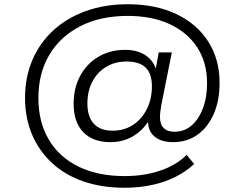

<svg xmlns="http://www.w3.org/2000/svg" viewBox="-20 -733 1134 905"><path d="M567 152Q461 152 374.5 122.5Q288 93 226.5 36.5Q165 -20 131.5 -98Q98 -176 98 -271Q98 -370 133 -451Q168 -532 232 -590.5Q296 -649 385 -681Q474 -713 582 -713Q714 -713 811.5 -666.5Q909 -620 962 -536.5Q1015 -453 1015 -342Q1015 -259 987.5 -196Q960 -133 911 -98Q862 -63 796 -63Q741 -63 710 -88Q679 -113 678 -158L676 -156Q647 -113 602 -88Q557 -63 500 -63Q418 -63 372.5 -110Q327 -157 327 -244Q327 -318 358 -375.5Q389 -433 444 -465.5Q499 -498 570 -498Q624 -498 661 -475.5Q698 -453 713 -413H715L728 -486H790L741 -241Q737 -218 735.5 -205.5Q734 -193 734 -183Q734 -147 751.5 -129.5Q769 -112 802 -112Q849 -112 883 -141.5Q917 -171 936.5 -222.5Q956 -274 956 -341Q956 -438 910 -509Q864 -580 780.5 -619Q697 -658 582 -658Q453 -658 358.5 -609.5Q264 -561 212.5 -474.5Q161 -388 161 -271Q161 -158 210 -75Q259 8 350.5 52.5Q442 97 567 97Q660 97 736 71Q812 45 860 -3L895 40Q858 75 807.5 100.5Q757 126 696 139Q635 152 567 152ZM511 -117Q565 -117 606.5 -144Q648 -171 672 -218.5Q696 -266 696 -326Q696 -386 666.5 -414.5Q637 -443 577 -443Q522 -443 480.5 -418Q439 -393 415.5 -348.5Q392 -304 392 -245Q392 -183 422 -150Q452 -117 511 -117Z"/></svg>

Font: Nunito Sans 7pt SemiExpanded Light
Style: Italic
Weight: 300
Width: 6
Italic angle: -9°
Designer: Vernon Adams
Foundry: Vernon Adams
Version: Version 3.101;gftools[0.9.27]